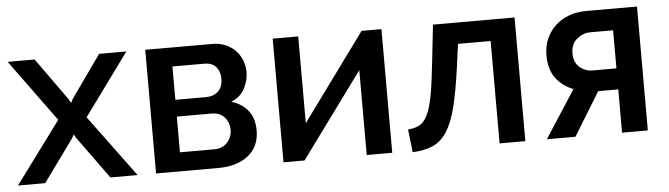

<svg xmlns="http://www.w3.org/2000/svg" viewBox="-40 -664 2819 809"><g transform="rotate(-5 1370.0 -259.5)"><path d="M124 -523 252 -344 261 -327 270 -344 397 -523H512L321 -261L514 0H399L270 -178L261 -194L252 -178L123 0H8L201 -261L10 -523Z M877 -523Q905 -523 929.5 -513Q954 -503 971.5 -485.5Q989 -468 999 -444Q1009 -420 1009 -393Q1009 -359 992 -324.5Q975 -290 934 -273Q979 -260 1004.5 -227.5Q1030 -195 1030 -144Q1030 -75 982 -37.5Q934 0 855 0H592V-523ZM829 -302Q862 -302 881.5 -320.5Q901 -339 901 -374Q901 -403 885 -423Q869 -443 834 -443H700V-302ZM845 -80Q880 -80 900.5 -102.5Q921 -125 921 -156Q921 -187 901.5 -209Q882 -231 847 -231H700V-80Z M1239 -156 1507 -523H1591V0H1483V-359L1220 0H1131V-523H1239Z M1666 -92Q1696 -94 1716 -105.5Q1736 -117 1750 -147Q1764 -177 1773.5 -230Q1783 -283 1792 -369L1809 -523H2154V0H2045V-433H1907L1894 -337Q1880 -236 1864 -171Q1848 -106 1823.5 -67.5Q1799 -29 1763.5 -13Q1728 3 1677 5Z M2375 -201Q2330 -218 2302 -255Q2274 -292 2274 -352Q2274 -391 2288 -422.5Q2302 -454 2326 -476.5Q2350 -499 2383.5 -511.5Q2417 -524 2456 -524H2672V0H2563V-183H2478L2366 0H2245ZM2563 -272V-433H2466Q2436 -433 2410 -412Q2384 -391 2384 -351Q2384 -313 2407.5 -292.5Q2431 -272 2463 -272Z"/></g></svg>

Font: Oxford Sans SemiBold
Style: Regular
Weight: 600
Designer: Matt McInerney, Pablo Impallari, Rodrigo Fuenzalida
Foundry: Matt McInerney, Pablo Impallari, Rodrigo Fuenzalida
Version: Version 3.000g; ttfautohint (v1.5) -l 8 -r 28 -G 28 -x 14 -D